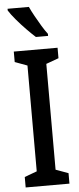

<svg xmlns="http://www.w3.org/2000/svg" viewBox="-62 -1024 416 1005"><g transform="rotate(-5 146.0 -521.0)"><path d="M261 -51H31V-106L96 -130V-686L31 -710V-765H261V-710L195 -686V-130L261 -106ZM130 -991Q140 -969 155.5 -941Q171 -913 187 -886.5Q203 -860 217 -842V-831H153Q134 -848 107 -875.5Q80 -903 55.5 -932Q31 -961 18 -982V-991Z"/></g></svg>

Font: Noto Sans Tamil UI ExtraCondensed Medium
Style: Regular
Weight: 500
Width: 2
Designer: Jelle Bosma - Monotype Design Team
Foundry: Monotype Imaging Inc.
Version: Version 2.004; ttfautohint (v1.8.4.7-5d5b)